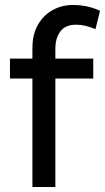

<svg xmlns="http://www.w3.org/2000/svg" viewBox="-20 -750 421 770"><path d="M20 -435V-515H110V-557Q110 -612 132 -650.5Q154 -689 191 -709.5Q228 -730 272 -730Q303 -730 330 -724Q357 -718 381 -707L363 -633Q342 -642 323 -646.5Q304 -651 285 -651Q243 -651 222.5 -624.5Q202 -598 202 -554V-515H354V-435H202V0H110V-435Z"/></svg>

Font: Radio Canada
Style: Regular
Weight: 400
Designer: Charles Daoud, Etienne Aubert Bonn, Alexandre Saumier Demers, Jacques Le Bailly
Foundry: Radio-Canada
Version: Version 2.104;gftools[0.9.28.dev5+ged2979d]